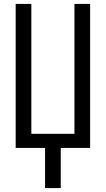

<svg xmlns="http://www.w3.org/2000/svg" viewBox="-20 -755 540 980"><path d="M210 205H290V0H440V-735H360V-72H140V-735H60V0H210Z"/></svg>

Font: Iosevka SS09
Style: Regular
Weight: 400
Monospace: yes
Designer: Belleve Invis
Foundry: Belleve Invis
Version: Version 5.2.1; ttfautohint (v1.8.3)